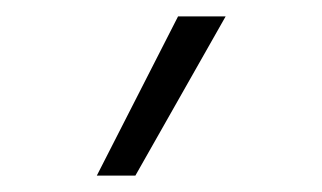

<svg xmlns="http://www.w3.org/2000/svg" viewBox="-20 -810 393 234"><path d="M98 -596 197 -790H255L145 -596Z"/></svg>

Font: Georama SemiCondensed Light
Style: Regular
Weight: 300
Width: 4
Designer: Jean-Baptiste Levee
Foundry: Production Type
Version: Version 1.000